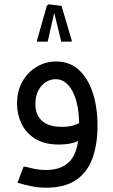

<svg xmlns="http://www.w3.org/2000/svg" viewBox="-20 -670 526 890"><path d="M254 0Q185 0 142 -27.5Q99 -55 79 -98Q59 -141 59 -189Q59 -248 83.5 -291.5Q108 -335 149.5 -360Q191 -385 240 -385Q303 -385 345.5 -346Q388 -307 410 -240Q432 -173 432 -86H347Q347 -187 317 -245Q287 -303 238 -303Q214 -303 192.5 -289.5Q171 -276 157.5 -250Q144 -224 144 -188Q144 -138 174.5 -110Q205 -82 267 -82Q303 -82 327.5 -91Q352 -100 368 -118L399 -58Q377 -32 342 -16Q307 0 254 0ZM194 200Q158 200 126.5 193.5Q95 187 61 177L89 103H99Q128 111 149.5 114.5Q171 118 193 118Q272 118 309.5 70.5Q347 23 347 -86H432Q432 -4 409.5 61Q387 126 334.5 163Q282 200 194 200ZM205 -650 265 -643 313 -481 311 -477H264L229 -620L234 -622L201 -477H153L151 -481L197 -643Z"/></svg>

Font: Fustat Medium
Style: Regular
Weight: 500
Designer: Mohamed Gaber, Khaled Hosny, Laura Garcia Mut
Foundry: Kief Type Foundry, Alif Type Foundry, Hard Type Foundry
Version: Version 1.007